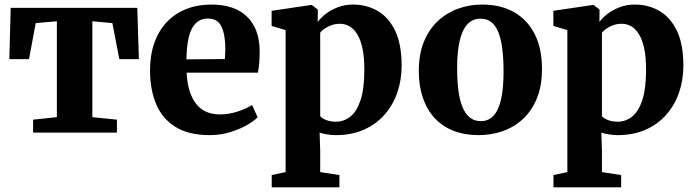

<svg xmlns="http://www.w3.org/2000/svg" viewBox="-20 -583 3056 844"><path d="M125.5 0V-57L230 -68V-489.5L137 -481.5L107.5 -323H21L27 -548.5H583.5L590.5 -323H504.5L474 -481.5L386 -489.5V-68L494 -57V0Z M902 11Q809.5 11 751.5 -25Q693.5 -61 666.5 -125.2Q639.5 -189.5 639.5 -273Q639.5 -341.5 658.8 -395.2Q678 -449 713.5 -486.2Q749 -523.5 798.5 -543.2Q848 -563 908.5 -563Q1011 -563 1065.2 -510.5Q1119.5 -458 1121.5 -363Q1121.5 -330 1119.5 -305.5Q1117.5 -281 1113.5 -263.5H800.5Q802.5 -219 813 -184.8Q823.5 -150.5 841.8 -127Q860 -103.5 886.2 -91.8Q912.5 -80 947.5 -80Q986 -80 1026 -93.2Q1066 -106.5 1088 -121.5L1112.5 -68Q1097.5 -51.5 1065.2 -33Q1033 -14.5 990.5 -1.8Q948 11 902 11ZM799.5 -322 968.5 -323.5Q969 -334.5 969.8 -345.8Q970.5 -357 970.5 -368Q970.5 -429.5 953.8 -465.5Q937 -501.5 894 -501.5Q874 -501.5 857.5 -493.2Q841 -485 828 -465Q815 -445 807.8 -410.2Q800.5 -375.5 799.5 -322Z M1174.5 240.5V186.5L1235.5 173.5V-450.5L1174 -469V-535.5L1346.5 -561H1351L1377 -541L1376.5 -486.5Q1389 -504 1411.8 -521.8Q1434.5 -539.5 1465.2 -551.2Q1496 -563 1531.5 -563Q1591.5 -563 1640 -535Q1688.5 -507 1717 -447.8Q1745.5 -388.5 1745.5 -294Q1745.5 -231.5 1726.5 -176.2Q1707.5 -121 1670.2 -78.8Q1633 -36.5 1579.2 -12.8Q1525.5 11 1456 11Q1436.5 11 1416.2 7.5Q1396 4 1385 0L1387.5 79.5V173.5L1472 186.5V240.5ZM1456.5 -48Q1492 -48 1520.2 -70.5Q1548.5 -93 1565 -143.2Q1581.5 -193.5 1581.5 -276.5Q1581.5 -331 1573.5 -369.2Q1565.5 -407.5 1550.8 -431.8Q1536 -456 1516.5 -467.2Q1497 -478.5 1474 -478.5Q1454 -478.5 1437 -472.2Q1420 -466 1407.2 -457.2Q1394.5 -448.5 1387.5 -439.5V-72.5Q1394.5 -63 1413.5 -55.5Q1432.5 -48 1456.5 -48Z M1821 -271Q1821 -345 1843.5 -399.8Q1866 -454.5 1905 -490.8Q1944 -527 1994 -545Q2044 -563 2099 -563Q2182 -563 2240.8 -529Q2299.5 -495 2331 -432Q2362.5 -369 2362.5 -280.5Q2362.5 -205 2339.8 -150Q2317 -95 2278 -59.2Q2239 -23.5 2189 -6.2Q2139 11 2084 11Q2022.5 11 1973.8 -8Q1925 -27 1891 -63.5Q1857 -100 1839 -152.5Q1821 -205 1821 -271ZM2094 -50.5Q2127 -50.5 2149 -73.8Q2171 -97 2182.2 -145Q2193.5 -193 2193.5 -268Q2193.5 -323.5 2188.2 -366.8Q2183 -410 2171.2 -440Q2159.5 -470 2140 -485.5Q2120.5 -501 2092 -501Q2059 -501 2036.2 -478Q2013.5 -455 2001.5 -407Q1989.5 -359 1989.5 -283Q1989.5 -227.5 1995.2 -184.2Q2001 -141 2013.5 -111.2Q2026 -81.5 2045.8 -66Q2065.5 -50.5 2094 -50.5Z M2413 240.5V186.5L2474 173.5V-450.5L2412.5 -469V-535.5L2585 -561H2589.5L2615.5 -541L2615 -486.5Q2627.5 -504 2650.2 -521.8Q2673 -539.5 2703.8 -551.2Q2734.5 -563 2770 -563Q2830 -563 2878.5 -535Q2927 -507 2955.5 -447.8Q2984 -388.5 2984 -294Q2984 -231.5 2965 -176.2Q2946 -121 2908.8 -78.8Q2871.5 -36.5 2817.8 -12.8Q2764 11 2694.5 11Q2675 11 2654.8 7.5Q2634.5 4 2623.5 0L2626 79.5V173.5L2710.5 186.5V240.5ZM2695 -48Q2730.5 -48 2758.8 -70.5Q2787 -93 2803.5 -143.2Q2820 -193.5 2820 -276.5Q2820 -331 2812 -369.2Q2804 -407.5 2789.2 -431.8Q2774.5 -456 2755 -467.2Q2735.5 -478.5 2712.5 -478.5Q2692.5 -478.5 2675.5 -472.2Q2658.5 -466 2645.8 -457.2Q2633 -448.5 2626 -439.5V-72.5Q2633 -63 2652 -55.5Q2671 -48 2695 -48Z"/></svg>

Font: Merriweather 36pt ExtraBold
Style: Regular
Weight: 800
Designer: Eben Sorkin
Foundry: Eben Sorkin
Version: Version 2.100